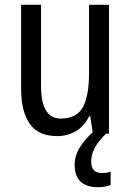

<svg xmlns="http://www.w3.org/2000/svg" viewBox="-20 -557 545 800"><path d="M434 -537V0H367L356 -72H351Q331 -31 296 -10.5Q261 10 219 10Q139 10 103.5 -41.5Q68 -93 68 -186V-537H151V-199Q151 -63 233 -63Q299 -63 325 -110Q351 -157 351 -253V-537ZM360 117Q360 164 405 164Q417 164 425.5 162.5Q434 161 441 158V214Q431 218 418 220.5Q405 223 389 223Q291 223 291 129Q291 90 315.5 52.5Q340 15 375 -13L422 0Q388 33 374 60.5Q360 88 360 117Z"/></svg>

Font: Noto Sans Tamil Condensed
Style: Regular
Weight: 400
Width: 3
Designer: Jelle Bosma - Monotype Design Team
Foundry: Monotype Imaging Inc.
Version: Version 2.004; ttfautohint (v1.8.4.7-5d5b)